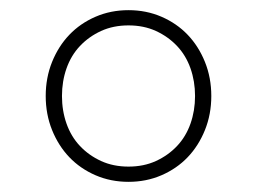

<svg xmlns="http://www.w3.org/2000/svg" viewBox="-20 -730 506 378"><path d="M233 -372Q198 -372 168 -385Q138 -398 116.5 -420.5Q95 -443 82.5 -474Q70 -505 70 -541Q70 -577 82.5 -608Q95 -639 116.5 -661.5Q138 -684 168 -697Q198 -710 233 -710Q268 -710 298 -697Q328 -684 349.5 -661.5Q371 -639 383.5 -608Q396 -577 396 -541Q396 -505 383.5 -474Q371 -443 349.5 -420.5Q328 -398 298 -385Q268 -372 233 -372ZM233 -402Q263 -402 287 -413Q311 -424 328.5 -442.5Q346 -461 355 -486.5Q364 -512 364 -541Q364 -570 355 -595.5Q346 -621 328.5 -639.5Q311 -658 287 -669Q263 -680 233 -680Q203 -680 179 -669Q155 -658 137.5 -639.5Q120 -621 111 -595.5Q102 -570 102 -541Q102 -512 111 -486.5Q120 -461 137.5 -442.5Q155 -424 179 -413Q203 -402 233 -402Z"/></svg>

Font: IBM Plex Sans KR ExtLt
Style: Regular
Weight: 200
Designer: Mike Abbink; Paul van der Laan; Pieter van Rosmalen; Wujin Sim; Chorong Kim; Dohee Lee;
Foundry: Sandoll Inc.
Version: Version 1.002